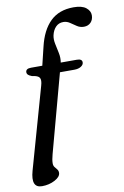

<svg xmlns="http://www.w3.org/2000/svg" viewBox="-105 -769 653 1011"><g transform="rotate(-10 221.5 -263.5)"><path d="M58 -418.5Q58 -438.5 86.5 -438.5H147L170.5 -535.5Q190.5 -621.5 237.2 -667.2Q284 -713 362 -713Q407 -713 428.5 -695.8Q450 -678.5 450 -655.5Q450 -632 436 -617.2Q422 -602.5 399 -602.5Q378.5 -602.5 362.2 -613.5Q346 -624.5 330 -635.2Q314 -646 295.5 -646Q271 -646 255 -629.5Q239 -613 233 -586Q228.5 -565.5 233.8 -540.2Q239 -515 244.5 -488.8Q250 -462.5 245.5 -438H331.5Q359.5 -438 359.5 -419.5Q359.5 -406.5 345.5 -397.5Q331.5 -388.5 309.5 -388.5H232.5L119.5 29.5Q111.5 58.5 111.5 77.5Q111.5 90 117.8 98Q124 106 130 113.2Q136 120.5 136 131.5Q136 153 105 169.5Q74 186 36 186Q-24.5 186 0.5 97L123 -336Q131.5 -364.5 124 -377.5Q116.5 -390.5 83.5 -394.5Q68 -400.5 63 -406.2Q58 -412 58 -418.5Z"/></g></svg>

Font: Fraunces 9pt S000
Style: Italic
Weight: 400
Italic angle: -16°
Version: Version 1.000; ttfautohint (v1.8.3)